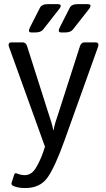

<svg xmlns="http://www.w3.org/2000/svg" viewBox="-20 -721 523 944"><path d="M133.8 -561.5Q114.7 -561.5 127.9 -587.4L176.3 -682.6Q185.5 -700.7 215.8 -700.7H263.2Q290 -700.7 270 -675.3L191.9 -575.7Q180.7 -561.5 154.3 -561.5ZM280.3 -561.5Q261.2 -561.5 274.4 -587.4L322.8 -682.6Q332 -700.7 362.3 -700.7H409.7Q436.5 -700.7 416.5 -675.3L338.4 -575.7Q327.1 -561.5 300.8 -561.5ZM24.9 -488.8Q16.1 -512.7 38.1 -512.7H91.3Q107.4 -512.7 113.3 -493.7L215.8 -171.4Q220.2 -158.2 229.2 -130.1Q238.3 -102.1 242.2 -80.1H243.2Q247.1 -102.1 252.7 -119.9Q258.3 -137.7 269.5 -171.4L373 -493.7Q379.4 -512.7 395 -512.7H448.2Q470.2 -512.7 461.4 -488.8L296.9 -29.8Q250.5 99.6 213.9 151.6Q177.2 203.6 104.5 203.6Q66.4 203.6 43.9 192.4Q33.7 187.5 37.1 177.2L49.8 137.7Q53.2 127.4 63 131.8Q83 140.1 101.6 140.1Q135.7 140.1 157.2 103.3Q178.7 66.4 191.4 29.3L201.2 0.5Z"/></svg>

Font: Istok
Style: Regular
Weight: 500
Designer: Andrey V. Panov
Foundry: Andrey V. Panov
Version: Version 1.0.3